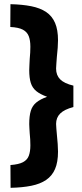

<svg xmlns="http://www.w3.org/2000/svg" viewBox="-20 -776 395 928"><path d="M31.1 131.8 30.5 21.7Q70.7 18.7 91.3 7.8Q111.9 -3.1 119.3 -23.3Q126.8 -43.5 126.8 -73.5Q126.8 -88.3 126 -102.6Q125.2 -117 123.6 -131.9Q123 -143.4 122.2 -154.8Q121.3 -166.1 121.3 -176.1Q121.3 -215.4 128.8 -240.1Q136.3 -264.9 155.3 -280.5Q174.3 -296.2 207.6 -308.2Q174.3 -320.2 155.3 -335.7Q136.3 -351.3 128.8 -375.5Q121.3 -399.7 121.3 -436.7Q121.3 -447.7 122.2 -461.7Q123 -475.7 123.6 -490.5Q125.2 -506.6 126 -521.9Q126.8 -537.2 126.8 -550.2Q126.8 -580.8 119 -601.1Q111.2 -621.4 90.7 -632.5Q70.1 -643.6 29.8 -645.6L30.5 -755.8Q87.9 -754.5 131 -745.9Q174.1 -737.3 203.1 -717.9Q232 -698.4 246.2 -665.1Q260.4 -631.9 260.4 -581.3Q260.4 -565.9 258.9 -544.6Q257.3 -523.3 254.9 -502Q253.9 -484.9 252.5 -469.4Q251.1 -454 251.1 -444.7Q251.1 -412.4 270.8 -392.5Q290.5 -372.6 334.7 -362.1V-258.6Q291.1 -247.2 271.1 -227.4Q251.1 -207.6 251.1 -177Q251.1 -168.3 252.5 -153.3Q253.9 -138.4 255.3 -121.1Q257.3 -100.9 258.9 -80.1Q260.4 -59.4 260.4 -43.2Q260.4 7.9 246 41.1Q231.7 74.2 203 93.7Q174.3 113.2 131.2 121.9Q88.2 130.6 31.1 131.8Z"/></svg>

Font: Cairo
Style: Regular
Weight: 400
Designer: Mohamed Gaber, Accademia di Belle Arti di Urbino
Foundry: Kief Type Foundry, Accademia di Belle Arti di Urbino
Version: Version 3.120